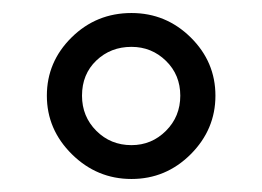

<svg xmlns="http://www.w3.org/2000/svg" viewBox="-20 -723 403 295"><path d="M182 -703Q235 -703 273 -665.5Q311 -628 311 -576Q311 -524 273 -486Q235 -448 182 -448Q129 -448 90.5 -486Q52 -524 52 -576Q52 -628 90 -665.5Q128 -703 182 -703ZM182 -651Q150 -651 128 -630Q106 -609 106 -576Q106 -544 128 -522Q150 -500 182 -500Q213 -500 235 -522Q257 -544 257 -576Q257 -608 235 -629.5Q213 -651 182 -651Z"/></svg>

Font: Exo 2.0
Style: Regular
Weight: 400
Designer: Natanael Gama
Version: Version 1.001;PS 001.001;hotconv 1.0.70;makeotf.lib2.5.58329